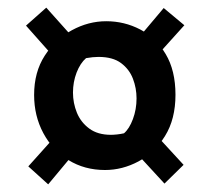

<svg xmlns="http://www.w3.org/2000/svg" viewBox="-20 -605 550 502"><path d="M254.5 -160.5Q201 -160.5 159.1 -186.4Q117.2 -212.2 93.2 -257.1Q69.2 -302 69.2 -356.8Q69.2 -416.5 97 -459.5Q124.8 -502.5 168 -526Q211.2 -549.5 257.8 -549.5Q305.2 -549.5 346.5 -528Q387.8 -506.5 413.2 -463.6Q438.8 -420.8 438.8 -357.2Q438.8 -293.5 411.5 -249.5Q384.2 -205.5 342.1 -183Q300 -160.5 254.5 -160.5ZM106 -123 54 -170 132 -257 181 -213ZM410 -125 330 -212 380 -261 460 -174ZM270.2 -252.5Q276.8 -252.5 286.1 -253.5Q295.5 -254.5 304.2 -256.5Q318 -268.2 327.5 -293.6Q337 -319 337 -347.8Q337 -374.5 327.6 -399.1Q318.2 -423.8 296.6 -440Q275 -456.2 237.5 -456.2Q223.2 -456.2 205 -453Q189.8 -439.8 180.2 -415.1Q170.8 -390.5 170.8 -362.8Q170.8 -335.5 181.1 -310.2Q191.5 -285 213.5 -268.8Q235.5 -252.5 270.2 -252.5ZM127 -449 48 -538 101 -585 177 -500ZM380 -448 333 -495 408 -584 462 -539Z"/></svg>

Font: Eczar
Style: Regular
Weight: 400
Designer: Vaibhav Singh
Foundry: Rosetta Type Foundry
Version: Version 2.000